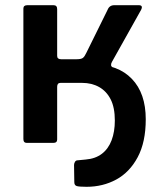

<svg xmlns="http://www.w3.org/2000/svg" viewBox="-20 -550 622 739"><path d="M83 0Q70 0 70 -15V-517Q70 -530 85 -530H186Q200 -530 200 -515V-335Q200 -322 215 -322H275Q293 -322 299.5 -327.5Q306 -333 312 -346L394 -512Q401 -530 420 -530H514Q532 -530 523 -512L411 -312Q407 -305 407.5 -299Q408 -293 417 -289L286 -231H213Q200 -231 200 -216V-13Q200 0 185 0ZM313 169Q284 169 275 166Q266 163 266 151L265 85Q265 79 268.5 73Q272 67 279 67L310 64Q347 61 372 42Q397 23 409.5 -10Q422 -43 422 -86Q422 -136 406 -167.5Q390 -199 361.5 -215Q333 -231 296 -231H246L248 -302H339Q434 -302 487.5 -246.5Q541 -191 541 -91Q541 -3 510 55Q479 113 427.5 141Q376 169 313 169Z"/></svg>

Font: Libre Franklin SemiBold
Style: Regular
Weight: 600
Designer: Pablo Impallari, Rodrigo Fuenzalida, Nhung Nguyen
Foundry: Impallari Type
Version: Version 3.000